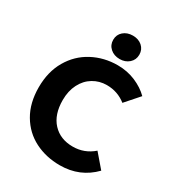

<svg xmlns="http://www.w3.org/2000/svg" viewBox="-219 -1079 1136 1230"><g transform="rotate(30 349.0 -464.0)"><path d="M44 -353Q44 -468 93.5 -553Q143 -638 227.5 -683Q312 -728 413 -728Q484 -728 545 -702Q606 -676 647 -635L558 -534Q496 -583 416 -583Q361 -583 315.5 -555.5Q270 -528 244 -477Q218 -426 218 -359Q218 -252 273.5 -192Q329 -132 422 -132Q508 -132 573 -189L658 -90Q558 13 410 13Q308 13 225 -29Q142 -71 93 -154Q44 -237 44 -353ZM305 -855Q305 -893 332.5 -917Q360 -941 402 -941Q444 -941 471 -917Q498 -893 498 -855Q498 -817 470.5 -792.5Q443 -768 402 -768Q360 -768 332.5 -792.5Q305 -817 305 -855Z"/></g></svg>

Font: Nebula Sans Bold
Style: Regular
Weight: 700
Designer: Paul D. Hunt for Adobe (as Source Sans)
Foundry: Nebula Entertainment & Broadcasting LLC
Version: Version 1.010